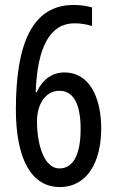

<svg xmlns="http://www.w3.org/2000/svg" viewBox="-20 -744 469 774"><path d="M44 -303C44 -102 107 10 221 10C333 10 388 -93 388 -226C388 -352 340 -452 240 -452C189 -452 150 -422 128 -372H124C130 -556 183 -650 280 -650C306 -650 330 -646 351 -639V-714C330 -720 305 -724 277 -724C110 -724 44 -568 44 -303ZM220 -65C153 -65 129 -173 129 -255C129 -319 160 -378 220 -378C276 -378 305 -325 305 -224C305 -117 273 -65 220 -65Z"/></svg>

Font: Noto Sans Arabic ExtCond
Style: Regular
Weight: 400
Width: 2
Designer: Monotype Design Team, Nadine Chahine, Nizar Qandah and Khaled Hosny
Foundry: Monotype Imaging Inc.
Version: Version 2.012